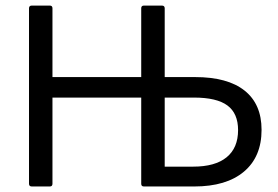

<svg xmlns="http://www.w3.org/2000/svg" viewBox="-20 -675 1007 695"><path d="M95.2 0Q85 0 85 -9.8V-645Q85 -654.8 95.2 -654.8H160.2Q169.9 -654.8 169.9 -645V-396H491.2V-645Q491.2 -654.8 501 -654.8H565.9Q576.2 -654.8 576.2 -645V-396H686Q803.7 -396 865.2 -347.2Q926.8 -298.3 926.8 -205.1Q926.8 -107.4 863 -53.7Q799.3 0 683.1 0H501Q491.2 0 491.2 -9.8V-321.8H169.9V-9.8Q169.9 0 160.2 0ZM576.2 -71.8H679.2Q758.8 -71.8 800.3 -105.7Q841.8 -139.6 841.8 -204.1Q841.8 -264.6 803.2 -293.2Q764.6 -321.8 682.1 -321.8H576.2Z"/></svg>

Font: Sofia Sans
Style: Regular
Weight: 400
Designer: Botio Nikoltchev, Ani Petrova
Foundry: lettersoup
Version: Version 4.100